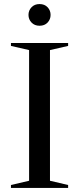

<svg xmlns="http://www.w3.org/2000/svg" viewBox="-20 -927 390 947"><path d="M316 -14.5V0H34V-14.5L123.5 -35.5V-680L34 -700.5V-715H316V-700.5L226.5 -680V-35.5ZM175 -800Q150.5 -800 135.5 -815.8Q120.5 -831.5 120.5 -853.5Q120.5 -875.5 135.5 -891.2Q150.5 -907 175 -907Q200 -907 214.8 -891.2Q229.5 -875.5 229.5 -853.5Q229.5 -831.5 214.8 -815.8Q200 -800 175 -800Z"/></svg>

Font: Newsreader Display
Style: Regular
Weight: 400
Designer: Hugues Gentile
Foundry: Production Type
Version: Version 1.001